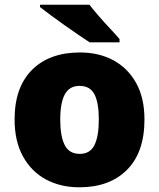

<svg xmlns="http://www.w3.org/2000/svg" viewBox="-20 -786 677 816"><path d="M594 -278Q594 -139 520 -64.5Q446 10 317 10Q237 10 175 -23.5Q113 -57 77.5 -121.5Q42 -186 42 -278Q42 -415 116 -489Q190 -563 320 -563Q400 -563 461.5 -530Q523 -497 558.5 -433.5Q594 -370 594 -278ZM236 -278Q236 -207 255 -169.5Q274 -132 319 -132Q363 -132 381.5 -169.5Q400 -207 400 -278Q400 -349 381.5 -385Q363 -421 318 -421Q275 -421 255.5 -385Q236 -349 236 -278ZM360 -766Q377 -744 400.5 -717Q424 -690 448 -664.5Q472 -639 488 -620V-606H361Q341 -619 312.5 -638.5Q284 -658 253.5 -679.5Q223 -701 195.5 -721.5Q168 -742 150 -756V-766Z"/></svg>

Font: Noto Sans Khmer UI Black
Style: Regular
Weight: 900
Designer: Danh Hong and the Monotype Design Team
Foundry: Monotype Imaging Inc.
Version: Version 2.002; ttfautohint (v1.8.4.7-5d5b)